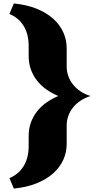

<svg xmlns="http://www.w3.org/2000/svg" viewBox="-20 -846 600 1105"><path d="M145 -64Q145 -105 157.5 -139.9Q169.9 -174.8 192.1 -203.6Q214.4 -232.4 245.8 -254.9Q277.3 -277.3 315.4 -293.5Q277.3 -309.6 245.8 -332Q214.4 -354.5 192.1 -383.3Q169.9 -412.1 157.5 -447Q145 -481.9 145 -522.9V-581.5Q145 -649.9 116 -697Q86.9 -744.1 34.2 -765.6L59.6 -826.2Q133.8 -818.8 190.7 -795.9Q247.6 -772.9 285.9 -738.5Q324.2 -704.1 344 -660.6Q363.8 -617.2 363.8 -568.4V-462.4Q363.8 -434.1 373.3 -407.7Q382.8 -381.3 400.6 -359.1Q418.5 -336.9 444.1 -319.8Q469.7 -302.7 501.5 -293.5Q469.7 -283.7 444.1 -266.8Q418.5 -250 400.6 -227.8Q382.8 -205.6 373.3 -179.2Q363.8 -152.8 363.8 -124.5V-18.1Q363.8 30.8 344 74.2Q324.2 117.7 285.9 151.9Q247.6 186 190.7 209Q133.8 231.9 59.6 239.3L34.2 179.2Q86.9 157.2 116 110.1Q145 63 145 -5.4Z"/></svg>

Font: Poller One
Style: Regular
Weight: 400
Designer: Yvonne Schttler
Foundry: Yvonne Schttler
Version: Version 1.002